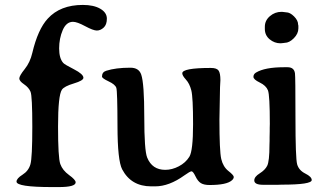

<svg xmlns="http://www.w3.org/2000/svg" viewBox="-20 -741 1310 772"><path d="M216.3 11.2H189.5Q46.4 11.2 46.4 -10.7Q46.4 -23.4 70.6 -38.6Q94.7 -53.7 102.3 -80.3Q109.9 -106.9 109.9 -231Q109.9 -355 102.8 -372.1Q95.7 -389.2 76.7 -402.1Q57.6 -415 57.6 -425.5Q57.6 -436 79.3 -463.1Q101.1 -490.2 109.9 -528.3Q132.3 -623 171.9 -666Q222.2 -721.2 313 -721.2Q356.9 -721.2 383.3 -705.8Q409.7 -690.4 409.7 -666Q409.7 -641.6 396.7 -629.9Q383.8 -618.2 369.4 -618.2Q355 -618.2 322.5 -635.7Q290 -653.3 273.4 -653.3Q246.6 -653.3 232.2 -619.9Q217.8 -586.4 217.8 -546.4Q217.8 -506.3 234.4 -487.8Q240.2 -481.4 277.8 -462.2Q315.4 -442.9 315.4 -428.2Q315.4 -417 276.9 -405.5Q238.3 -394 229 -380.4Q213.4 -357.4 213.4 -232.2Q213.4 -106.9 222.4 -81.5Q231.4 -56.2 257.8 -37.1Q284.2 -18.1 284.2 -7.8Q284.2 11.2 216.3 11.2Z M912.6 -16.1Q891.6 2.9 822.8 2.9Q800.3 2.9 787.8 -4.6Q775.4 -12.2 765.9 -32.2Q756.3 -52.2 750 -52.2Q743.7 -51.8 721.7 -36.1Q660.2 8.3 604 8.3Q603.5 8.3 602.5 8.3H587.9Q507.3 8.3 471.2 -60.1Q452.6 -95.7 452.4 -234.6Q452.1 -373.5 447.8 -387.5Q443.4 -401.4 416.7 -413.8Q390.1 -426.3 390.1 -433.1Q390.1 -451.2 407.2 -456.5Q445.3 -468.8 504.4 -468.8Q538.6 -468.8 547.9 -440.9Q560.1 -405.3 560.1 -270.8Q560.1 -136.2 571.8 -107.4Q591.8 -58.1 644.5 -58.1Q671.9 -58.1 699 -72.3Q726.1 -86.4 741.2 -110.4Q756.3 -134.3 756.3 -241.9Q756.3 -349.6 749.3 -377.4Q742.2 -405.3 727.5 -421.1Q712.9 -437 712.9 -446.3Q712.9 -467.8 827.6 -467.8Q851.6 -467.8 858.9 -457.3Q866.2 -446.8 866.2 -418.9L864.7 -390.1L862.3 -260.3Q862.3 -133.3 869.6 -101.8Q877 -70.3 898.4 -53.5Q919.9 -36.6 919.9 -29.5Q919.9 -22.5 912.6 -16.1Z M1179.7 -627Q1179.7 -605.5 1161.4 -587.2Q1143.1 -568.8 1125 -568.8Q1121.1 -567.9 1118.7 -567.9L1107.9 -566.9Q1083.5 -566.9 1064.2 -583Q1044.9 -599.1 1044.9 -624.5V-633.3Q1044.9 -658.7 1065.2 -676Q1085.4 -693.4 1111.8 -693.4H1114.3L1130.9 -691.4Q1146 -691.4 1162.4 -675Q1178.7 -658.7 1178.7 -642.1L1179.7 -637.7ZM1009.3 -449.2Q1044.9 -470.7 1122.1 -470.7H1136.2Q1162.6 -470.7 1166 -446.3Q1168 -433.1 1168 -268.8Q1168 -104.5 1174.8 -80.3Q1181.6 -56.2 1207.5 -43.2Q1233.4 -30.3 1233.4 -17.1Q1233.4 1.5 1112.3 1.5L1097.7 2H1038.1Q1002.4 2 1002.4 -15.6Q1002.4 -30.3 1024.2 -43.9Q1045.9 -57.6 1054.2 -74.2Q1063.5 -92.3 1063.5 -158.7L1064 -174.3V-189.5L1064.5 -212.4V-227.5L1064.9 -242.7Q1064.9 -358.4 1057.4 -377.7Q1049.8 -397 1024.4 -409.2Q999 -421.4 999 -432.1Q999 -442.9 1009.3 -449.2Z"/></svg>

Font: Averia Serif Libre
Style: Regular
Weight: 400
Version: Version 1.002